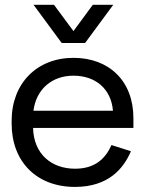

<svg xmlns="http://www.w3.org/2000/svg" viewBox="-20 -740 586 775"><path d="M282.5 14.5C418.5 14.5 479 -60.5 508.5 -129.5L430 -154.5C406 -101 365 -59 283 -59C188 -59 116 -118 113.5 -223.5H518.5V-263C518.5 -413.5 420 -506.5 276.5 -506.5C129.5 -506.5 27 -404 27 -252.5V-240.5C27 -88.5 127 14.5 282.5 14.5ZM323.5 -566.5 437 -720.5H354.5L276.5 -614.5L198 -720.5H115.5L229 -566.5ZM115 -293C126.5 -381.5 191 -434.5 276.5 -434.5C365.5 -434.5 428.5 -381.5 436 -293Z"/></svg>

Font: MCL Standard
Style: Regular
Weight: 400
Designer: Květoslav Bartoš
Foundry: Florian Karsten
Version: Version 1.001;Glyphs 3.2.3 (3260)